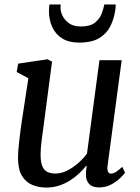

<svg xmlns="http://www.w3.org/2000/svg" viewBox="-20 -833 628 863"><path d="M187.5 10Q153.5 10 124.8 -2Q96 -14 78.8 -42.5Q61.5 -71 61 -120.5Q61 -138 62.5 -159Q64 -180 66.8 -203Q69.5 -226 72.5 -249.5Q75.5 -273 79 -295L107.5 -481.5L55 -509.5L61.5 -547L193.5 -566.5L214 -556L179 -291Q176.5 -269.5 173.5 -248.8Q170.5 -228 168 -208.8Q165.5 -189.5 164 -171.5Q162.5 -153.5 162.5 -136.5Q162.5 -103.5 170.5 -85.2Q178.5 -67 193.5 -60Q208.5 -53 229.5 -53Q255.5 -53 281.8 -66.2Q308 -79.5 331.5 -100Q355 -120.5 371 -142.5L427 -562.5H527L463.5 -88.5Q461 -70 465.5 -61.2Q470 -52.5 478.5 -52.5Q488 -52.5 499.8 -59.2Q511.5 -66 529.5 -83L542 -56.5Q537.5 -49.5 521.5 -33.8Q505.5 -18 480.8 -4.2Q456 9.5 425 9.5Q394.5 9.5 379.5 -7.5Q364.5 -24.5 366.5 -52.5Q366.5 -54.5 366.5 -58.5Q366.5 -62.5 367.2 -67.5Q368 -72.5 368.5 -77.8Q369 -83 369.5 -87.5L368 -88.5Q353.5 -70.5 335 -53Q316.5 -35.5 293.8 -21.2Q271 -7 244.8 1.5Q218.5 10 187.5 10ZM335.5 -641.5Q289.5 -641.5 259.5 -660.2Q229.5 -679 214.8 -711.5Q200 -744 200 -784Q200 -794.5 201 -802.2Q202 -810 202.5 -813H253Q252.5 -809 252.2 -804.8Q252 -800.5 252 -796Q252 -780.5 261.5 -761.2Q271 -742 291 -728Q311 -714 343 -714Q385 -714 406.5 -731Q428 -748 436.8 -771.5Q445.5 -795 449 -813H500Q500 -809.5 499.8 -802.2Q499.5 -795 498 -787Q492.5 -748.5 476 -715.2Q459.5 -682 426 -661.8Q392.5 -641.5 335.5 -641.5Z"/></svg>

Font: Merriweather Light 18pt
Style: Italic
Weight: 400
Italic angle: -7.8°
Version: Version 2.101